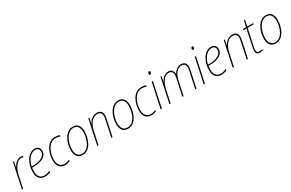

<svg xmlns="http://www.w3.org/2000/svg" viewBox="175 -2131 5388 3554"><g transform="rotate(-30 2869.0 -354.0)"><path d="M22 0 134 -527H156L132 -407H134Q148 -436 172.5 -466Q197 -496 229.5 -516Q262 -536 302 -536Q330 -536 352 -529L346 -505Q338 -507 326.5 -509Q315 -511 302 -511Q255 -511 215.5 -476.5Q176 -442 147.5 -387.5Q119 -333 106 -272L48 0Z M513 10Q470 10 434 -9Q398 -28 376.5 -69Q355 -110 355 -175Q355 -250 374 -315.5Q393 -381 427 -431Q461 -481 505.5 -509Q550 -537 601 -537Q649 -537 679 -509.5Q709 -482 709 -432Q709 -374 672 -334.5Q635 -295 568 -274.5Q501 -254 412 -254H388Q385 -239 383.5 -218.5Q382 -198 382 -177Q382 -96 418 -55.5Q454 -15 518 -15Q554 -15 583 -25Q612 -35 634 -45V-18Q615 -7 582.5 1.5Q550 10 513 10ZM424 -279Q546 -279 614 -321Q682 -363 682 -431Q682 -467 661 -489.5Q640 -512 598 -512Q555 -512 513 -483.5Q471 -455 438.5 -402.5Q406 -350 392 -279Z M944 10Q865 10 824 -40Q783 -90 783 -177Q783 -242 799.5 -306Q816 -370 848 -422Q880 -474 927.5 -505.5Q975 -537 1036 -537Q1064 -537 1090.5 -532.5Q1117 -528 1136 -518L1128 -493Q1108 -503 1083 -507.5Q1058 -512 1036 -512Q983 -512 941 -484Q899 -456 869.5 -408Q840 -360 824.5 -300.5Q809 -241 809 -179Q809 -104 843.5 -59.5Q878 -15 946 -15Q975 -15 1000 -21.5Q1025 -28 1050 -40V-14Q1030 -4 1004 3Q978 10 944 10Z M1320 10Q1244 10 1205.5 -38.5Q1167 -87 1167 -172Q1167 -238 1184 -303Q1201 -368 1233.5 -421Q1266 -474 1312.5 -505.5Q1359 -537 1417 -537Q1489 -537 1527.5 -488Q1566 -439 1566 -356Q1566 -290 1550 -225Q1534 -160 1502.5 -107Q1471 -54 1425.5 -22Q1380 10 1320 10ZM1322 -15Q1375 -15 1415.5 -45Q1456 -75 1483.5 -125Q1511 -175 1525 -235.5Q1539 -296 1539 -357Q1539 -427 1508 -469.5Q1477 -512 1415 -512Q1365 -512 1324 -482.5Q1283 -453 1254 -403.5Q1225 -354 1209.5 -294Q1194 -234 1194 -172Q1194 -98 1226.5 -56.5Q1259 -15 1322 -15Z M1633 0 1745 -527H1767L1744 -411H1746Q1761 -441 1787 -470Q1813 -499 1848.5 -518Q1884 -537 1928 -537Q1982 -537 2012.5 -508.5Q2043 -480 2043 -425Q2043 -408 2039.5 -383.5Q2036 -359 2031 -337L1959 0H1933L2006 -343Q2011 -364 2014 -384.5Q2017 -405 2017 -422Q2017 -468 1992.5 -490Q1968 -512 1924 -512Q1875 -512 1833.5 -481.5Q1792 -451 1762 -398Q1732 -345 1719 -279L1659 0Z M2290 10Q2214 10 2175.5 -38.5Q2137 -87 2137 -172Q2137 -238 2154 -303Q2171 -368 2203.5 -421Q2236 -474 2282.5 -505.5Q2329 -537 2387 -537Q2459 -537 2497.5 -488Q2536 -439 2536 -356Q2536 -290 2520 -225Q2504 -160 2472.5 -107Q2441 -54 2395.5 -22Q2350 10 2290 10ZM2292 -15Q2345 -15 2385.5 -45Q2426 -75 2453.5 -125Q2481 -175 2495 -235.5Q2509 -296 2509 -357Q2509 -427 2478 -469.5Q2447 -512 2385 -512Q2335 -512 2294 -482.5Q2253 -453 2224 -403.5Q2195 -354 2179.5 -294Q2164 -234 2164 -172Q2164 -98 2196.5 -56.5Q2229 -15 2292 -15Z M2788 10Q2709 10 2668 -40Q2627 -90 2627 -177Q2627 -242 2643.5 -306Q2660 -370 2692 -422Q2724 -474 2771.5 -505.5Q2819 -537 2880 -537Q2908 -537 2934.5 -532.5Q2961 -528 2980 -518L2972 -493Q2952 -503 2927 -507.5Q2902 -512 2880 -512Q2827 -512 2785 -484Q2743 -456 2713.5 -408Q2684 -360 2668.5 -300.5Q2653 -241 2653 -179Q2653 -104 2687.5 -59.5Q2722 -15 2790 -15Q2819 -15 2844 -21.5Q2869 -28 2894 -40V-14Q2874 -4 2848 3Q2822 10 2788 10Z M3144 -653Q3122 -653 3122 -676Q3122 -690 3129.5 -704Q3137 -718 3152 -718Q3173 -718 3173 -695Q3173 -681 3165.5 -667Q3158 -653 3144 -653ZM2988 0 3100 -527H3126L3014 0Z M3176 0 3288 -527H3310L3287 -413H3289Q3303 -443 3326.5 -471.5Q3350 -500 3382 -518.5Q3414 -537 3454 -537Q3511 -537 3536 -504.5Q3561 -472 3559 -417H3560Q3574 -446 3598 -473.5Q3622 -501 3654.5 -519Q3687 -537 3728 -537Q3778 -537 3808 -509Q3838 -481 3838 -425Q3838 -411 3835.5 -392.5Q3833 -374 3830 -358L3754 0H3728L3804 -360Q3812 -395 3812 -421Q3812 -468 3788 -490Q3764 -512 3723 -512Q3679 -512 3642.5 -483.5Q3606 -455 3581 -409.5Q3556 -364 3545 -313L3478 0H3452L3529 -358Q3533 -375 3534.5 -393Q3536 -411 3536 -423Q3536 -465 3513.5 -488.5Q3491 -512 3450 -512Q3403 -512 3365 -479Q3327 -446 3301 -393Q3275 -340 3262 -280L3202 0Z M4065 -653Q4043 -653 4043 -676Q4043 -690 4050.5 -704Q4058 -718 4073 -718Q4094 -718 4094 -695Q4094 -681 4086.5 -667Q4079 -653 4065 -653ZM3909 0 4021 -527H4047L3935 0Z M4282 10Q4239 10 4203 -9Q4167 -28 4145.5 -69Q4124 -110 4124 -175Q4124 -250 4143 -315.5Q4162 -381 4196 -431Q4230 -481 4274.5 -509Q4319 -537 4370 -537Q4418 -537 4448 -509.5Q4478 -482 4478 -432Q4478 -374 4441 -334.5Q4404 -295 4337 -274.5Q4270 -254 4181 -254H4157Q4154 -239 4152.5 -218.5Q4151 -198 4151 -177Q4151 -96 4187 -55.5Q4223 -15 4287 -15Q4323 -15 4352 -25Q4381 -35 4403 -45V-18Q4384 -7 4351.5 1.5Q4319 10 4282 10ZM4193 -279Q4315 -279 4383 -321Q4451 -363 4451 -431Q4451 -467 4430 -489.5Q4409 -512 4367 -512Q4324 -512 4282 -483.5Q4240 -455 4207.5 -402.5Q4175 -350 4161 -279Z M4528 0 4640 -527H4662L4639 -411H4641Q4656 -441 4682 -470Q4708 -499 4743.5 -518Q4779 -537 4823 -537Q4877 -537 4907.5 -508.5Q4938 -480 4938 -425Q4938 -408 4934.5 -383.5Q4931 -359 4926 -337L4854 0H4828L4901 -343Q4906 -364 4909 -384.5Q4912 -405 4912 -422Q4912 -468 4887.5 -490Q4863 -512 4819 -512Q4770 -512 4728.5 -481.5Q4687 -451 4657 -398Q4627 -345 4614 -279L4554 0Z M5106 10Q5065 10 5045 -11.5Q5025 -33 5025 -71Q5025 -101 5034 -139L5111 -502H5045L5050 -525L5116 -528L5149 -658H5170L5143 -527H5269L5264 -502H5137L5060 -140Q5051 -99 5051 -74Q5051 -46 5064.5 -30.5Q5078 -15 5108 -15Q5128 -15 5143 -18Q5158 -21 5170 -25V-1Q5157 4 5142 7Q5127 10 5106 10Z M5447 10Q5371 10 5332.5 -38.5Q5294 -87 5294 -172Q5294 -238 5311 -303Q5328 -368 5360.5 -421Q5393 -474 5439.5 -505.5Q5486 -537 5544 -537Q5616 -537 5654.5 -488Q5693 -439 5693 -356Q5693 -290 5677 -225Q5661 -160 5629.5 -107Q5598 -54 5552.5 -22Q5507 10 5447 10ZM5449 -15Q5502 -15 5542.5 -45Q5583 -75 5610.5 -125Q5638 -175 5652 -235.5Q5666 -296 5666 -357Q5666 -427 5635 -469.5Q5604 -512 5542 -512Q5492 -512 5451 -482.5Q5410 -453 5381 -403.5Q5352 -354 5336.5 -294Q5321 -234 5321 -172Q5321 -98 5353.5 -56.5Q5386 -15 5449 -15Z"/></g></svg>

Font: Noto Sans SemiCondensed Thin
Style: Italic
Weight: 100
Width: 4
Italic angle: -12°
Designer: Monotype Design Team
Foundry: Monotype Imaging Inc.
Version: Version 2.013; ttfautohint (v1.8.4.7-5d5b)